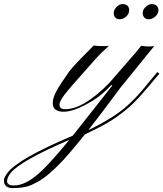

<svg xmlns="http://www.w3.org/2000/svg" viewBox="-343 -560 820 964"><path d="M-307.6 351.6Q-307.6 357.4 -300.8 364.3Q-293.9 371.1 -272.9 371.1Q-223.6 371.1 -166 325.7Q-107.9 280.3 5.4 142.1Q-240.2 247.1 -290 309.1Q-307.6 331.1 -307.6 351.6ZM-44.4 -34.2Q-44.4 -11.7 -15.6 -11.7Q41 -11.7 111.3 -61.5Q181.6 -111.3 236.3 -178.7Q322.3 -276.9 339.4 -297.4L365.7 -330.1Q384.8 -326.7 401.4 -326.7Q418 -326.7 431.2 -328.6L261.2 -119.1L174.8 -3.4L100.6 93.3Q226.6 32.7 293.9 -27.3Q337.9 -66.4 376.5 -113.3L446.8 -198.2L457 -189.9L395.5 -117.2Q340.8 -52.7 304.2 -21Q267.6 10.7 223.6 40Q179.7 69.3 83.5 114.7Q-7.8 228.5 -53.7 272.9Q-99.6 317.4 -126.5 335.9Q-153.3 354.5 -187.5 369.6Q-221.7 384.3 -280.8 384.3Q-310.5 384.3 -320.3 363.3Q-323.2 357.4 -323.2 344.7Q-323.2 332 -306.6 309.6Q-255.9 238.8 22.5 121.1L221.2 -130.9L215.8 -132.8Q169.4 -83 121.1 -53.7Q30.8 1 -23.4 1Q-50.8 1 -64.5 -9.8Q-78.1 -20.5 -78.1 -43.9Q-78.1 -66.9 -61.5 -99.1Q-44.9 -131.3 5.4 -202.6Q27.8 -230.5 59.6 -262.7L127.4 -331.5L150.4 -329.1Q158.2 -328.6 174.8 -328.6Q191.4 -328.6 204.1 -330.1Q160.6 -291 139.2 -266.6L104.5 -227.5Q-3.4 -107.4 -23.9 -78.1Q-44.4 -48.8 -44.4 -34.2ZM255.4 -463.4Q244.6 -462.9 236.3 -471.7Q228 -480.5 228 -495.1Q228 -509.8 242.2 -525.4Q256.8 -539.6 273.4 -539.6Q290 -539.1 297.9 -530.3Q305.7 -521.5 305.7 -510.7Q305.7 -500 301.8 -491.7Q297.9 -483.4 290.5 -477.1Q283.7 -470.7 274.9 -466.8Q266.1 -462.9 255.4 -463.4ZM401.4 -463.4Q390.6 -462.9 381.8 -471.7Q373.5 -480.5 373.5 -495.6Q373.5 -510.7 388.2 -525.4Q403.3 -539.6 419.9 -539.6Q436.5 -539.1 444.3 -530.3Q452.1 -521.5 452.6 -510.7Q452.6 -500 448.2 -491.7Q443.8 -483.4 437 -477.1Q429.7 -470.7 420.9 -466.8Q412.1 -462.9 401.4 -463.4Z"/></svg>

Font: PinyonScript
Style: Regular
Weight: 400
Designer: Nicole Fally
Foundry: Nicole Fally
Version: Version 1.005